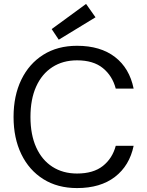

<svg xmlns="http://www.w3.org/2000/svg" viewBox="-20 -945 749 977"><path d="M372 12Q273 12 200.5 -33.5Q128 -79 88.5 -160.5Q49 -242 49 -350Q49 -458 88.5 -539.5Q128 -621 200.5 -666.5Q273 -712 372 -712Q491 -712 565 -655Q639 -598 660 -494H569Q552 -559 503.5 -598.5Q455 -638 372 -638Q300 -638 246.5 -603.5Q193 -569 164 -504.5Q135 -440 135 -350Q135 -260 164 -195.5Q193 -131 246.5 -96.5Q300 -62 372 -62Q455 -62 503.5 -100.5Q552 -139 569 -203H660Q639 -102 565 -45Q491 12 372 12ZM279 -743 243 -797 418 -925 466 -857Z"/></svg>

Font: DM Sans 9pt
Style: Regular
Weight: 400
Designer: Colophon Foundry, Jonny Pinhorn
Foundry: Colophon Foundry
Version: Version 4.004;gftools[0.9.30]